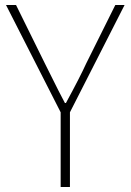

<svg xmlns="http://www.w3.org/2000/svg" viewBox="-20 -746 522 766"><path d="M222 0V-298L4 -726H44L159 -493Q227 -356 239 -335H243Q300 -440 324 -493L440 -726H477L259 -298V0Z"/></svg>

Font: Noto Sans Korean Thin
Style: Regular
Weight: 250
Designer: Ryoko NISHIZUKA  (kana & ideographs); Paul D. Hunt (Latin, Greek & Cyrillic); Wenlong ZHANG  (bopomofo); Sandoll Communi
Foundry: Adobe Systems Incorporated
Version: Version 1.0001;PS 1;hotconv 1.0.78;makeotf.lib2.5.61930